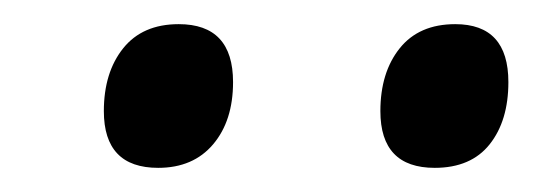

<svg xmlns="http://www.w3.org/2000/svg" viewBox="-20 -733 441 159"><path d="M357 -713Q401 -713 401 -665Q401 -633 385.5 -613.5Q370 -594 340 -594Q295 -594 295 -641Q295 -673 311 -693Q327 -713 357 -713ZM128 -713Q173 -713 173 -665Q173 -633 156.5 -613.5Q140 -594 111 -594Q66 -594 66 -641Q66 -673 82 -693Q98 -713 128 -713Z"/></svg>

Font: Andada
Style: Italic
Weight: 400
Italic angle: -8.29999°
Designer: Carolina Giovagnoli
Foundry: Carolina Giovagnoli
Version: Version 1.003